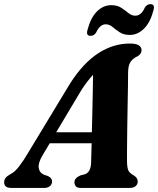

<svg xmlns="http://www.w3.org/2000/svg" viewBox="-50 -928 780 948"><path d="M160.5 -162Q137.5 -123.5 141.2 -99Q145 -74.5 168 -65L187.5 -58.5Q207 -48.5 207 -32.5Q207 -17.5 196.2 -8.8Q185.5 0 167.5 0H6.5Q-29.5 0 -29.5 -28Q-29.5 -40 -22.5 -49.5Q-15.5 -59 6.5 -71Q24.5 -80.5 45.5 -108Q66.5 -135.5 88.5 -173L296.5 -516.5Q361 -617 435 -665Q509 -713 590.5 -713Q623 -713 636 -703.8Q649 -694.5 649 -680.5Q649 -662 630 -650.5Q608 -641 595.5 -623.8Q583 -606.5 582.5 -572Q582.5 -547 581.8 -500.8Q581 -454.5 580 -399Q579 -343.5 578.2 -289.2Q577.5 -235 577.2 -192.8Q577 -150.5 577 -133Q577.5 -102.5 583 -88Q588.5 -73.5 613.5 -60Q630 -48.5 630 -31.5Q630 -17.5 619.5 -8.8Q609 0 590 0H349.5Q331.5 0 324.5 -8.2Q317.5 -16.5 317.5 -28Q317.5 -49.5 347.5 -62L369 -67.5Q385 -73 392.5 -89.2Q400 -105.5 400 -130Q400.5 -145 401 -168.5Q401.5 -192 402.5 -220.5H195.5ZM352 -483.5 227.5 -275H403.5Q405 -322 406 -373.2Q407 -424.5 408 -472.5Q409 -520.5 409.5 -558.5Q398 -546.5 383.8 -528.5Q369.5 -510.5 352 -483.5ZM590.5 -755.5Q561 -755.5 541.2 -768.5Q521.5 -781.5 505.8 -794.8Q490 -808 472 -808Q443.5 -808 425 -768Q414.5 -751 397 -751Q373 -751 382.5 -782Q398 -841 429 -871.8Q460 -902.5 499.5 -902.5Q529 -902.5 548.8 -889.5Q568.5 -876.5 584.2 -863.5Q600 -850.5 618 -850.5Q647.5 -850.5 665 -890.5Q675.5 -907.5 693 -907.5Q717 -907.5 707.5 -876.5Q692 -817 660.8 -786.2Q629.5 -755.5 590.5 -755.5Z"/></svg>

Font: Fraunces 9pt
Style: Bold Italic
Weight: 700
Italic angle: -16°
Version: Version 1.000;[b76b70a41]